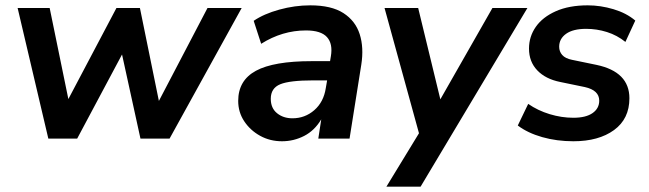

<svg xmlns="http://www.w3.org/2000/svg" viewBox="-20 -519 2429 719"><path d="M161 0 46 -489H166L236 -148L416 -489H504L575 -141L757 -489H885L615 0H506L437 -315L269 0Z M1036 10Q991 10 954 -10.5Q917 -31 894.5 -65Q872 -99 872 -141Q872 -218 938.5 -254Q1005 -290 1147 -290H1216L1219 -308Q1227 -355 1204.5 -380Q1182 -405 1126 -405Q1037 -405 958 -355L930 -441Q968 -467 1026 -483Q1084 -499 1142 -499Q1221 -499 1266 -470Q1311 -441 1327 -391Q1343 -341 1333 -277L1289 0H1172L1183 -72Q1158 -30 1119 -10Q1080 10 1036 10ZM1075 -76Q1122 -76 1157 -106.5Q1192 -137 1200 -189L1205 -218H1153Q1065 -218 1029.5 -203.5Q994 -189 994 -149Q994 -114 1017.5 -95Q1041 -76 1075 -76Z M1427 180 1549 -20 1420 -489H1546L1629 -147L1824 -489H1955L1555 180Z M2127 10Q2065 10 2010.5 -5.5Q1956 -21 1919 -49L1958 -130Q1994 -105 2038.5 -91.5Q2083 -78 2127 -78Q2174 -78 2199 -95.5Q2224 -113 2224 -142Q2224 -181 2170 -193L2078 -212Q2023 -223 1992 -255.5Q1961 -288 1961 -337Q1961 -382 1986.5 -418.5Q2012 -455 2061.5 -477Q2111 -499 2181 -499Q2229 -499 2277.5 -484.5Q2326 -470 2359 -442L2322 -362Q2291 -387 2253 -399Q2215 -411 2175 -411Q2126 -411 2100 -392.5Q2074 -374 2074 -344Q2074 -326 2085.5 -313Q2097 -300 2122 -295L2214 -276Q2337 -250 2337 -151Q2337 -74 2279.5 -32Q2222 10 2127 10Z"/></svg>

Font: Nunito Sans
Style: Bold Italic
Weight: 700
Italic angle: -9°
Designer: Vernon Adams
Foundry: Vernon Adams
Version: Version 3.006; ttfautohint (v1.8.3)